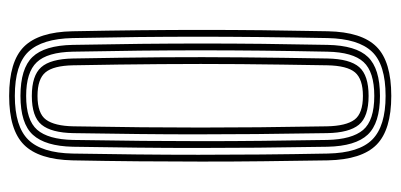

<svg xmlns="http://www.w3.org/2000/svg" viewBox="-242 -604 854 409"><g transform="rotate(90 184.5 -400.0)"><path d="M184.8 7Q111.5 7 80 -24.5Q48.6 -55.9 47.1 -127.8Q45.6 -205.9 44.9 -273.1Q44.2 -340.4 44.2 -403.7Q44.2 -467 44.9 -532.3Q45.7 -597.7 47.1 -672Q48.6 -744.2 80.1 -775.6Q111.5 -807 184.8 -807Q257.1 -807 288.8 -775.6Q320.5 -744.2 322.1 -672Q323.3 -600.7 324 -533.7Q324.8 -466.7 324.7 -400.8Q324.7 -334.9 324.1 -267.4Q323.5 -199.9 322.1 -127.8Q320.4 -56.1 288.9 -24.6Q257.3 7 184.8 7ZM184.8 -5.1Q249.9 -5.1 278.1 -33.7Q306.3 -62.4 307.6 -128.2Q308.8 -199.2 309.5 -265.4Q310.2 -331.5 310.2 -396.7Q310.2 -461.8 309.6 -529.7Q309 -597.5 307.6 -671.6Q306.3 -738.1 277.8 -766.5Q249.3 -794.9 184.8 -794.9Q117.9 -794.9 90.5 -765.8Q63 -736.7 61.6 -671.6Q60.1 -593.6 59.4 -526.1Q58.7 -458.6 58.7 -395.1Q58.7 -331.6 59.4 -266.4Q60.2 -201.3 61.6 -128.2Q63 -63.2 90.6 -34.1Q118.1 -5.1 184.8 -5.1ZM184.8 -17.1Q126.4 -17.1 101.9 -42.7Q77.3 -68.3 76.1 -128.5Q74.6 -206.5 73.9 -274.1Q73.2 -341.7 73.2 -405.1Q73.2 -468.4 73.9 -533.4Q74.7 -598.3 76.1 -671.3Q77.3 -731.8 101.9 -757.3Q126.5 -782.9 184.8 -782.9Q242.8 -782.9 267.3 -756.9Q291.8 -730.9 293.1 -671.2Q294.5 -590.6 295.1 -522.7Q295.7 -454.8 295.7 -392.3Q295.7 -329.7 295 -265.7Q294.3 -201.7 293.1 -128.6Q291.8 -70 267.7 -43.6Q243.6 -17.1 184.8 -17.1ZM184.8 -29.2Q236.4 -29.2 256.9 -52.6Q277.4 -76 278.6 -129Q280 -210.5 280.6 -277.5Q281.2 -344.5 281.2 -406.1Q281.2 -467.6 280.5 -531.5Q279.8 -595.5 278.6 -670.7Q277.4 -723.2 257.3 -747Q237.1 -770.8 184.8 -770.8Q133.5 -770.8 112.6 -747.9Q91.7 -725.1 90.6 -671.2Q89.1 -597.4 88.4 -531.5Q87.7 -465.6 87.7 -401.8Q87.7 -338.1 88.4 -271.2Q89.2 -204.3 90.6 -128.6Q91.7 -74.3 113.1 -51.8Q134.4 -29.2 184.8 -29.2ZM184.8 -41.3Q141.4 -41.3 123.7 -61.3Q106 -81.2 105.1 -128.9Q103.2 -233.4 102.5 -319.8Q101.9 -406.1 102.7 -490Q103.4 -573.9 105.1 -670.9Q106 -718.7 123.5 -738.7Q141 -758.7 184.8 -758.7Q229.2 -758.7 246.3 -737.9Q263.3 -717.1 264.1 -670.3Q265.5 -586.4 266.1 -519.2Q266.7 -451.9 266.7 -391.5Q266.7 -331 266 -268Q265.3 -205 264.1 -129.6Q263.2 -82.9 246.2 -62.1Q229.2 -41.3 184.8 -41.3ZM184.8 -53.4Q222.3 -53.4 235.5 -71.6Q248.8 -89.9 249.6 -129.9Q251 -210.3 251.6 -275.3Q252.2 -340.3 252.2 -400.6Q252.2 -460.8 251.6 -525.5Q251 -590.2 249.6 -669.8Q248.8 -710.7 235.4 -728.7Q222 -746.6 184.8 -746.6Q149.1 -746.6 134.7 -729.8Q120.4 -712.9 119.6 -670.5Q117.9 -571.7 117.1 -486.5Q116.4 -401.2 117.1 -315.6Q117.7 -230 119.6 -129.3Q120.4 -87.6 134.5 -70.5Q148.6 -53.4 184.8 -53.4Z"/></g></svg>

Font: Big Shoulders Inline Display SC Thin
Style: Regular
Weight: 100
Designer: Patric King
Foundry: XO Type Co
Version: Version 2.002